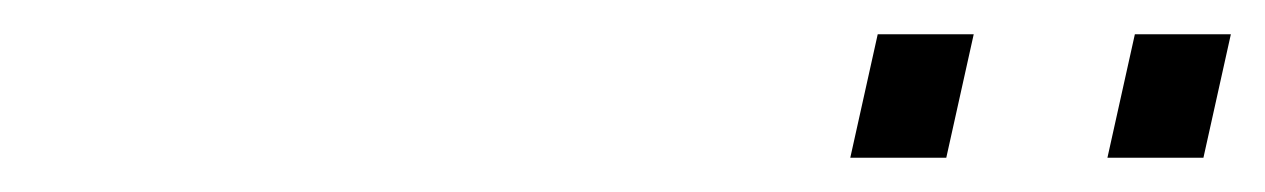

<svg xmlns="http://www.w3.org/2000/svg" viewBox="-20 -752 738 112"><path d="M626 -660 642 -732H698L682 -660ZM476 -660 492 -732H548L532 -660Z"/></svg>

Font: Azeret Mono Thin Thin
Style: Italic
Weight: 250
Italic angle: -12°
Version: Version 1.002